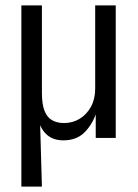

<svg xmlns="http://www.w3.org/2000/svg" viewBox="-20 -510 509 710"><path d="M59 180V-490H135V-166Q135 -125 144.5 -100.5Q154 -76 172.5 -65.5Q191 -55 217 -55Q249 -55 275 -71Q301 -87 316.5 -115.5Q332 -144 332 -182V-490H408V0H334V-92H336Q320 -47 291 -19Q262 9 214 9Q179 9 156 -9.5Q133 -28 122 -65H128L135 180Z"/></svg>

Font: Nunito Sans 10pt Condensed
Style: Regular
Weight: 400
Width: 3
Designer: Vernon Adams
Foundry: Vernon Adams
Version: Version 3.101;gftools[0.9.27]